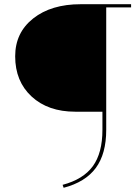

<svg xmlns="http://www.w3.org/2000/svg" viewBox="-20 -678 665 911"><path d="M602 -658V-643H484V-62Q484 52 434.5 119Q385 186 282 213L277 199Q375 173 420.5 110.5Q466 48 466 -62V-148H337Q208 -148 130 -220Q52 -292 52 -411Q52 -523 137.5 -590.5Q223 -658 363 -658Z"/></svg>

Font: EauTestInfant Thin
Style: Italic
Weight: 250
Italic angle: -12°
Designer: Christian Thalmann (Catharsis Fonts)
Version: Version 0.001;PS 000.001;hotconv 1.0.88;makeotf.lib2.5.64775